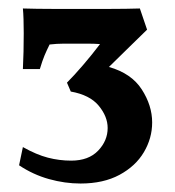

<svg xmlns="http://www.w3.org/2000/svg" viewBox="-20 -680 412 453"><path d="M170 -247Q133 -247 95.5 -257.5Q58 -268 25 -290L34 -333Q66 -315 93 -308Q120 -301 148 -301Q189 -301 211.5 -324.5Q234 -348 234 -378Q234 -405 213 -430.5Q192 -456 147 -464L138 -485Q155 -502 176 -526.5Q197 -551 216 -576Q202 -577 188.5 -577Q175 -577 162 -577Q146 -577 130 -577Q114 -577 97 -575Q90 -561 85 -549Q80 -537 74 -517H34Q35 -536 35.5 -558Q36 -580 36 -602Q36 -619 35.5 -634.5Q35 -650 34 -660Q67 -659 102 -659Q137 -659 172 -659Q207 -659 242 -659Q277 -659 310 -660L327 -610Q302 -586 287 -571Q272 -556 261 -545.5Q250 -535 237 -522Q290 -507 314.5 -469Q339 -431 339 -391Q339 -354 319.5 -321Q300 -288 262 -267.5Q224 -247 170 -247Z"/></svg>

Font: Alkalami
Style: Regular
Weight: 400
Designer: Becca Hirsbrunner Spalinger
Foundry: SIL International
Version: Version 2.000